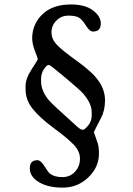

<svg xmlns="http://www.w3.org/2000/svg" viewBox="-20 -710 597 865"><path d="M393.1 -190.4V-205.6Q393.1 -243.2 355 -288.1Q340.8 -304.7 273.2 -361.1Q205.6 -417.5 201.2 -417.5H198.7Q190.9 -417.5 178 -398.7Q165 -379.9 165 -353V-344.7Q165 -299.8 201.2 -257.3Q214.8 -240.7 328.1 -139.2Q343.3 -125.5 352.1 -125.5H355Q361.3 -125.5 377.2 -144.5Q393.1 -163.6 393.1 -190.4ZM436 -180.2Q402.8 -116.2 402.8 -114.3L407.2 -102.1Q415.5 -80.1 420.7 -63.5Q425.8 -46.9 425.8 -17.6Q425.8 43.5 377.7 89.4Q329.6 135.3 262.9 135.3Q196.3 135.3 155.3 110.6Q114.3 85.9 114.3 48.8Q114.3 11.7 148.4 11.7Q163.6 11.7 180.7 39.3Q197.8 66.9 206.1 73.2Q226.1 87.9 261 87.9Q295.9 87.9 318.1 63.5Q340.3 39.1 340.3 5.1Q340.3 -28.8 312 -58.3Q283.7 -87.9 221.9 -133.3Q160.2 -178.7 127.7 -219Q95.2 -259.3 95.2 -307.1V-321.8Q95.2 -356 122.8 -398.2Q150.4 -440.4 150.4 -443.6Q150.4 -446.8 137.7 -479.2Q125 -511.7 125 -537.1Q125 -600.6 170.7 -645.3Q216.3 -689.9 300.3 -689.9Q363.3 -689.9 398.7 -663.3Q434.1 -636.7 434.1 -604Q434.1 -567.9 398.9 -567.9Q383.8 -567.9 367.2 -594.7Q350.6 -622.1 335 -630.9Q320.3 -639.6 288.1 -639.6Q255.9 -639.6 233.9 -617.2Q211.9 -594.7 211.9 -564.5Q211.9 -534.2 235.6 -508.8Q259.3 -483.4 327.4 -434.8Q395.5 -386.2 424.3 -345.2Q453.1 -304.2 453.1 -258.5Q453.1 -212.9 436 -180.2Z"/></svg>

Font: Averia Serif
Style: Regular
Weight: 500
Version: Version 1.0